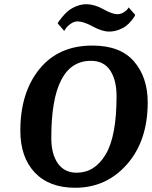

<svg xmlns="http://www.w3.org/2000/svg" viewBox="-20 -875 717 906"><path d="M618 -805Q617 -802 614 -796.5Q611 -791 600 -777.5Q589 -764 576 -753.5Q563 -743 541 -734.5Q519 -726 495 -726Q462 -726 418 -750Q374 -774 346 -774Q330 -774 314 -763Q298 -752 290 -740L283 -729L252 -765Q254 -769 258 -775Q262 -781 275 -796.5Q288 -812 302.5 -824Q317 -836 340 -845.5Q363 -855 387 -855Q426 -855 468 -831.5Q510 -808 533 -808Q549 -808 562.5 -816Q576 -824 582 -832L587 -840ZM677 -392Q677 -211 579.5 -100Q482 11 335 11Q212 11 144 -61Q76 -133 76 -259Q76 -438 166 -549Q256 -660 416 -660Q548 -660 612.5 -585Q677 -510 677 -392ZM530 -421Q530 -497 500 -542.5Q470 -588 409 -588Q222 -588 222 -225Q222 -148 253 -104Q284 -60 342 -60Q427 -60 478.5 -146Q530 -232 530 -421Z"/></svg>

Font: Arsenal
Style: Bold Italic
Weight: 700
Italic angle: -9.10001°
Designer: Andrij Shevchenko
Foundry: Stairsfor
Version: Version 2.001;PS 002.001;hotconv 1.0.88;makeotf.lib2.5.64775